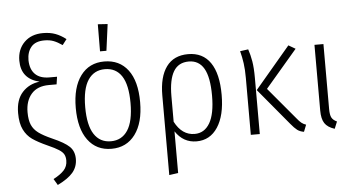

<svg xmlns="http://www.w3.org/2000/svg" viewBox="-60 -878 2193 1194"><g transform="rotate(-5 1036.5 -281.0)"><path d="M387 -693 360 -658Q331 -678 306.5 -687.5Q282 -697 249 -697Q193 -697 166.5 -665.5Q140 -634 140 -583Q141 -526 171.5 -495.5Q202 -465 260 -465H308L301 -418H253Q181 -418 143.5 -375Q106 -332 106 -261Q106 -212 119 -182Q132 -152 161 -130.5Q190 -109 244 -85Q320 -52 350 -23Q380 6 380 54Q380 103 350 138.5Q320 174 254 206L231 167Q275 144 297.5 119.5Q320 95 320 59Q320 36 311.5 20.5Q303 5 280.5 -9.5Q258 -24 213 -44Q153 -71 119.5 -94.5Q86 -118 66.5 -157.5Q47 -197 47 -261Q47 -344 89 -390Q131 -436 197 -444Q83 -471 83 -585Q83 -655 127 -699Q171 -743 244 -743Q288 -743 321.5 -730.5Q355 -718 387 -693Z M809 -263Q809 -134 755 -61.5Q701 11 607 11Q513 11 460 -60.5Q407 -132 407 -261Q407 -390 460.5 -462Q514 -534 608 -534Q703 -534 756 -464Q809 -394 809 -263ZM466 -261Q466 -148 502.5 -92Q539 -36 607 -36Q675 -36 712 -92Q749 -148 749 -263Q749 -376 713 -431Q677 -486 608 -486Q540 -486 503 -430.5Q466 -375 466 -261ZM650 -764 628 -599H588L589 -768Z M1318 -264Q1318 -135 1270 -62Q1222 11 1138 11Q1055 11 1006 -63V197L950 205V-292Q950 -408 996 -471Q1042 -534 1132 -534Q1223 -534 1270.5 -465Q1318 -396 1318 -264ZM1258 -264Q1258 -379 1226.5 -433.5Q1195 -488 1132 -488Q1067 -488 1036.5 -436.5Q1006 -385 1006 -283V-123Q1051 -36 1130 -36Q1191 -36 1224.5 -93Q1258 -150 1258 -264Z M1602 -276 1769 -77Q1784 -58 1796.5 -48Q1809 -38 1825 -33L1808 10Q1783 6 1766.5 -6.5Q1750 -19 1727 -47L1538 -274L1758 -534L1801 -509ZM1533 -352V0H1477V-355Q1477 -408 1471.5 -447Q1466 -486 1456 -524L1507 -531Q1519 -496 1526 -455Q1533 -414 1533 -352Z M1976 -117Q1976 -81 1985 -64Q1994 -47 2018 -36L2000 8Q1956 -6 1938 -33.5Q1920 -61 1920 -113V-523H1976Z"/></g></svg>

Font: Fira Sans Condensed Light
Style: Regular
Weight: 300
Width: 3
Designer: bBox Type GmbH & Carrois Corporate GbR & Edenspiekermann AG
Foundry: bBox Type GmbH & Carrois Corporate GbR & Edenspiekermann AG
Version: Version 4.301